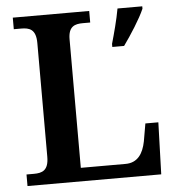

<svg xmlns="http://www.w3.org/2000/svg" viewBox="-52 -762 745 811"><g transform="rotate(-5 321.0 -357.0)"><path d="M32 0H599L606 -220H551L538 -145C528 -94 504 -57 453 -57H263V-602C263 -657 291 -665 325 -665H356V-714H32V-665H63C98 -665 126 -657 126 -598V-116C126 -57 98 -49 63 -49H32ZM440 -567V-554H490C521 -597 563 -662 581 -704V-714H476C468 -668 452 -609 440 -567Z"/></g></svg>

Font: Noto Serif Tamil SemiBold
Style: Italic
Weight: 600
Italic angle: -12°
Designer: Indian Type Foundry, Tom Grace, and the Monotype Design Team
Foundry: Monotype Imaging Inc.
Version: Version 2.003